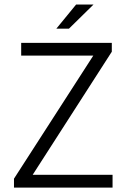

<svg xmlns="http://www.w3.org/2000/svg" viewBox="-20 -852 573 872"><path d="M43.5 0V-40.5L403.8 -599.6H76.2V-657.2H487.8V-617.2L128.4 -58.1H491.2V0ZM235.8 -721.7 325.7 -831.5H404.8L293 -721.7Z"/></svg>

Font: Varta Light Light
Style: Regular
Weight: 300
Version: Version 1.004